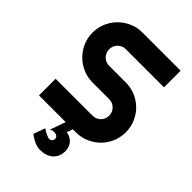

<svg xmlns="http://www.w3.org/2000/svg" viewBox="-266 -809 1143 1143"><g transform="rotate(45 305.5 -237.5)"><path d="M291 225.1Q273.4 224.1 257.3 217.8Q241.2 211.4 228.5 204.1Q213.9 195.3 201.2 185.1L228 111.8Q239.3 120.1 250.5 126Q260.3 131.3 270.5 135.7Q280.8 140.1 289.1 140.1Q299.8 140.1 306.9 133.3Q314 126.5 314 115.2Q314 101.6 303.5 95.7Q293 89.8 280.8 89.8Q265.6 89.8 252.9 98.1L288.1 0H63V-140.1H374Q388.7 -140.1 401.4 -145.5Q414.1 -150.9 423.6 -160.4Q433.1 -169.9 438.5 -182.6Q443.8 -195.3 443.8 -210Q443.8 -224.6 438.5 -237.3Q433.1 -250 423.6 -259.5Q414.1 -269 401.4 -274.4Q388.7 -279.8 374 -279.8H233.9Q190.4 -279.8 152.3 -296.4Q114.3 -313 85.7 -341.6Q57.1 -370.1 40.5 -408.4Q23.9 -446.8 23.9 -490.2Q23.9 -533.7 40.5 -571.8Q57.1 -609.9 85.7 -638.4Q114.3 -667 152.3 -683.6Q190.4 -700.2 233.9 -700.2H555.2V-560.1H233.9Q219.2 -560.1 206.5 -554.7Q193.8 -549.3 184.3 -539.8Q174.8 -530.3 169.4 -517.6Q164.1 -504.9 164.1 -490.2Q164.1 -475.6 169.4 -462.6Q174.8 -449.7 184.3 -440.2Q193.8 -430.7 206.5 -425.3Q219.2 -419.9 233.9 -419.9H374Q417.5 -419.9 455.8 -403.6Q494.1 -387.2 522.7 -358.6Q551.3 -330.1 567.6 -291.7Q584 -253.4 584 -210Q584 -166.5 567.6 -128.4Q551.3 -90.3 522.7 -61.8Q494.1 -33.2 455.8 -16.6Q417.5 0 374 0H348.1L335 38.1Q350.1 40 363.8 46.9Q377.4 53.7 387.5 64.7Q397.5 75.7 403.3 90.6Q409.2 105.5 409.2 123Q409.2 147.5 400.9 166.5Q392.6 185.5 377.9 198.5Q363.3 211.4 343 218.3Q322.8 225.1 298.8 225.1Z"/></g></svg>

Font: Righteous
Style: Regular
Weight: 400
Version: Version 1.000